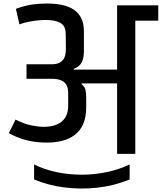

<svg xmlns="http://www.w3.org/2000/svg" viewBox="-20 -871 916 1087"><path d="M173 60Q231 89 300 103.5Q369 118 442.5 118Q516 118 586 103Q656 88 714 60V145Q627 181 531.5 191.5Q436 202 343.5 190Q251 178 173 145ZM70 -821Q123 -840 162 -845.5Q201 -851 246 -851Q293 -851 331.5 -843Q370 -835 397.5 -816.5Q425 -798 440 -768Q455 -738 455 -694V-581Q455 -539 441 -515Q427 -491 398 -482V-477H643V-841H876V-754H746V0H643V-399Q622 -399 596 -399Q570 -399 542.5 -399Q515 -399 489 -399Q463 -399 443 -399L442 -394Q460 -380 464 -362Q468 -344 468 -318V-263Q468 -208 451 -169Q434 -130 402.5 -106.5Q371 -83 327 -72.5Q283 -62 228 -64Q168 -66 121 -79.5Q74 -93 30 -117L68 -194Q118 -169 157.5 -161Q197 -153 228 -153Q272 -153 303 -166.5Q334 -180 350 -206.5Q366 -233 366 -272V-344Q366 -371 357.5 -387.5Q349 -404 334.5 -412Q320 -420 303.5 -422.5Q287 -425 270 -425H130V-507H270Q302 -507 319 -517Q336 -527 343 -541.5Q350 -556 351.5 -570.5Q353 -585 353 -596L352 -681Q351 -725 322 -741.5Q293 -758 236 -758Q219 -758 194 -755.5Q169 -753 141.5 -747.5Q114 -742 90 -733Z"/></svg>

Font: Matangi SemiBold
Style: Regular
Weight: 600
Designer: Prashant Pant
Foundry: The Graphic Ant
Version: Version 3.002